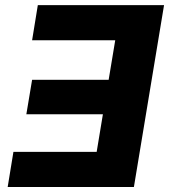

<svg xmlns="http://www.w3.org/2000/svg" viewBox="-20 -748 676 768"><path d="M636.2 -727.5 515.6 0H10.7L33.7 -140.6H366.7L391.6 -291H85.4L108.4 -428.7H414.6L440.9 -586.9H108.4L131.3 -727.5Z"/></svg>

Font: Inter ExtraBold
Style: Italic
Weight: 800
Italic angle: -9.3988°
Designer: Rasmus Andersson
Foundry: rsms
Version: Version 4.001;git-66647c0bb